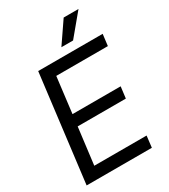

<svg xmlns="http://www.w3.org/2000/svg" viewBox="-222 -1030 997 1133"><g transform="rotate(-30 276.5 -463.0)"><path d="M23.9 0H468.3L477.5 -78.1H121.1L152.3 -328.1H480.5L490.2 -406.2H162.1L191.9 -649.4H543.5L553.2 -727.5H113.8ZM302.7 -780.8H382.3L502.9 -925.8H401.9Z"/></g></svg>

Font: Guggenheim Sans Display
Style: Italic
Weight: 400
Italic angle: -7°
Designer: Modified by Tom Baber under direction of Pentagram Design 2023
Foundry: rsms
Version: Version 1.001;Glyphs 3.1.2 (3151)